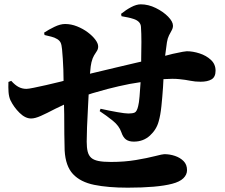

<svg xmlns="http://www.w3.org/2000/svg" viewBox="-20 -831 1040 888"><path d="M186 -669 184 -680Q205 -694 232 -707Q259 -720 281 -720Q309 -720 336.5 -709Q364 -698 386 -681.5Q408 -665 421 -647.5Q434 -630 434 -616Q434 -604 428 -595Q422 -586 415 -574.5Q408 -563 403 -543Q399 -527 397 -498Q396 -494 396 -490Q406 -492 417 -495Q465 -507 515.5 -518.5Q566 -530 611 -541Q622 -544 633 -546Q633 -552 633 -558Q634 -596 634 -636.5Q634 -677 632 -706Q631 -732 599 -743Q584 -748 571 -750.5Q558 -753 542 -756L540 -767Q562 -785 586.5 -798Q611 -811 631 -811Q666 -811 700.5 -794Q735 -777 757.5 -754Q780 -731 780 -712Q780 -701 774 -690.5Q768 -680 761.5 -667Q755 -654 752 -635Q748 -609 744 -575Q744 -574 744 -573Q764 -578 779 -582Q811 -589 825 -591.5Q839 -594 844 -594Q872 -594 903 -584Q934 -574 955.5 -554Q977 -534 977 -504Q977 -475 958.5 -464Q940 -453 908 -453Q882 -453 860.5 -457.5Q839 -462 809 -465Q781 -468 736 -465Q735 -448 734 -428Q731 -383 726.5 -340Q722 -297 714 -270Q704 -232 673.5 -204Q643 -176 599 -176Q576 -176 562.5 -186Q549 -196 541 -220Q531 -249 502 -272.5Q473 -296 441 -317L445 -328Q485 -319 522 -312.5Q559 -306 574 -306Q593 -306 603 -310.5Q613 -315 619 -340Q623 -355 625.5 -385.5Q628 -416 630 -448Q630 -450 630 -451Q580 -444 529 -432Q476 -420 426 -405Q407 -400 390 -394Q388 -365 387 -336Q384 -285 382.5 -242.5Q381 -200 381 -176Q381 -148 385.5 -130Q390 -112 401.5 -101.5Q413 -91 435 -86.5Q457 -82 493 -82Q556 -82 609 -91Q662 -100 697 -109Q732 -118 740 -118Q765 -118 789 -110Q813 -102 829 -86Q845 -70 845 -44Q845 -23 828 -6.5Q811 10 776 19Q742 28 690 32.5Q638 37 571 37Q480 37 416 24Q352 11 317.5 -26Q283 -63 279 -135Q278 -168 277.5 -210.5Q277 -253 277 -302Q276 -324 276 -347Q254 -337 236 -328Q196 -307 169 -295Q142 -283 124 -283Q97 -283 70.5 -309Q44 -335 28 -368Q21 -384 19.5 -405.5Q18 -427 19 -452L32 -457Q50 -437 66.5 -428.5Q83 -420 102 -420Q111 -420 135.5 -425Q160 -430 193.5 -437.5Q227 -445 263 -454Q268 -455 274 -457Q273 -483 273 -509Q271 -562 267 -603Q265 -624 260.5 -633.5Q256 -643 245 -650Q232 -658 217 -661.5Q202 -665 186 -669Z"/></svg>

Font: Early Summer Mincho Heavy
Style: Regular
Weight: 900
Designer: GuiWonder
Version: Version 1.002